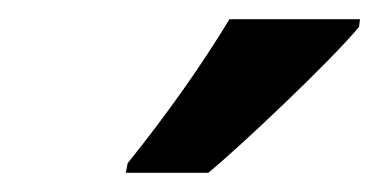

<svg xmlns="http://www.w3.org/2000/svg" viewBox="-20 -786 395 200"><path d="M113 -616 111 -606H197C230 -633 325 -723 354 -758L355 -766H219C190 -718 154 -667 113 -616Z"/></svg>

Font: Noto Sans ExtraCondensed
Style: Bold Italic
Weight: 700
Width: 2
Italic angle: -12°
Designer: Monotype Design Team
Foundry: Monotype Imaging Inc.
Version: Version 2.013